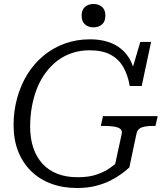

<svg xmlns="http://www.w3.org/2000/svg" viewBox="-20 -925 825 962"><path d="M131 -290Q131 -343 140 -392Q149 -441 166 -483.5Q183 -526 209 -561Q235 -596 268 -621Q301 -646 341.5 -659.5Q382 -673 429 -673Q493 -673 534 -651Q575 -629 598 -588.5Q621 -548 630 -494H690L737 -715H683L636 -556L657 -551Q650 -591 632.5 -624Q615 -657 587 -680Q559 -703 520 -715.5Q481 -728 431 -728Q363 -728 304 -706.5Q245 -685 197.5 -645.5Q150 -606 117 -552.5Q84 -499 66 -434Q48 -369 48 -298Q48 -226 70.5 -168Q93 -110 135 -68.5Q177 -27 235.5 -5Q294 17 366 17Q418 17 459.5 6.5Q501 -4 533.5 -20.5Q566 -37 589.5 -54.5Q613 -72 628 -86L664 -256Q669 -279 690 -286.5Q711 -294 746 -294H759L770 -343H496L485 -294H503Q532 -294 552.5 -290.5Q573 -287 583 -279Q593 -271 590 -255L557 -103Q549 -96 526 -80Q503 -64 464.5 -50.5Q426 -37 369 -37Q312 -37 268 -54Q224 -71 193.5 -104Q163 -137 147 -184Q131 -231 131 -290ZM448 -788Q474 -788 491 -802.5Q508 -817 508 -847Q508 -876 491 -890.5Q474 -905 448 -905Q423 -905 406 -890.5Q389 -876 389 -847Q389 -817 406 -802.5Q423 -788 448 -788Z"/></svg>

Font: Roboto Serif 20pt Light
Style: Italic
Weight: 300
Italic angle: -10°
Version: Version 1.007